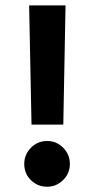

<svg xmlns="http://www.w3.org/2000/svg" viewBox="-20 -692 349 711"><path d="M87.9 -671.9H222.7L214.4 -230.5H96.7ZM69.8 -85Q69.8 -119.6 94.5 -144.8Q119.1 -169.9 154.3 -169.9Q189.5 -169.9 214.1 -144.8Q238.8 -119.6 238.8 -85Q238.8 -50.3 213.9 -25.4Q189 -0.5 154.3 -0.5Q119.6 -0.5 94.7 -24.7Q69.8 -48.8 69.8 -85Z"/></svg>

Font: Vazir WOL-UI
Style: Bold-WOL-UI
Weight: 700
Designer: Saber Rastikerdar
Foundry: Saber Rastikerdar
Version: Version 30.1.0